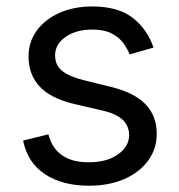

<svg xmlns="http://www.w3.org/2000/svg" viewBox="-20 -573 562 604"><path d="M462.9 -423.3 387.7 -401.9Q380.4 -420.9 366.9 -438.7Q353.5 -456.5 330.1 -468.3Q306.6 -480 270 -480Q219.7 -480 186.5 -457Q153.3 -434.1 153.3 -398.9Q153.3 -367.7 176 -349.6Q198.7 -331.5 247.1 -319.8L328.1 -299.8Q401.4 -282.2 437.3 -245.6Q473.1 -209 473.1 -151.9Q473.1 -105 446.3 -68.1Q419.4 -31.2 371.6 -10Q323.7 11.2 259.8 11.2Q176.3 11.2 121.6 -24.9Q66.9 -61 52.7 -130.9L132.3 -150.4Q143.6 -106.4 175.3 -84.5Q207 -62.5 258.3 -62.5Q316.9 -62.5 351.6 -87.6Q386.2 -112.8 386.2 -147.9Q386.2 -176.3 366.5 -195.6Q346.7 -214.8 305.2 -224.6L214.4 -245.6Q139.6 -263.2 104.7 -300.8Q69.8 -338.4 69.8 -395Q69.8 -441.4 95.7 -476.8Q121.6 -512.2 167 -532.5Q212.4 -552.7 270 -552.7Q351.1 -552.7 397.2 -517.1Q443.4 -481.4 462.9 -423.3Z"/></svg>

Font: Sahel VF Regular
Style: Regular
Weight: 400
Foundry: Saber Rastikerdar (saber.rastikerdar@gmail.com)
Version: Version 3.4.0